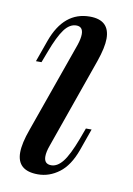

<svg xmlns="http://www.w3.org/2000/svg" viewBox="-68 -573 438 633"><g transform="rotate(10 151.0 -257.0)"><path d="M165.5 -465.8Q165.5 -491.2 143.3 -491.2Q121.1 -491.2 103 -467Q85 -442.9 64.9 -389.2L50.8 -352.1H32.2L58.1 -424.8Q95.2 -527.8 182.1 -527.8Q248.5 -527.8 248.5 -465.3Q248.5 -436 231.9 -388.2L125 -85Q117.2 -63.5 117.2 -48.3Q117.2 -22.9 141.1 -22.9Q161.6 -22.9 179.7 -45.7Q197.8 -68.4 219.2 -125L232.9 -162.1H252L226.1 -88.9Q206.5 -34.7 173.8 -10.3Q141.1 14.2 103 14.2Q33.2 14.2 33.2 -46.9Q33.2 -77.6 50.8 -126L158.2 -429.2Q165.5 -451.2 165.5 -465.8Z"/></g></svg>

Font: PlayfairDisplay-Italic
Style: Italic
Weight: 400
Italic angle: -14°
Designer: Claus Eggers Sørensen
Foundry: Claus Eggers Sørensen
Version: Version 1.002;PS 001.002;hotconv 1.0.70;makeotf.lib2.5.58329